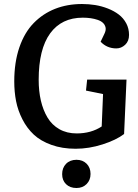

<svg xmlns="http://www.w3.org/2000/svg" viewBox="-20 -735 697 967"><path d="M617.2 -334 605 -60.1Q565.4 -29.8 496.8 -7.8Q428.2 14.2 360.8 14.2Q293 14.2 238.8 -5.4Q184.6 -24.9 150.1 -57.1Q115.7 -89.4 93 -133.8Q70.3 -178.2 61 -225.3Q51.8 -272.5 51.8 -325.2Q51.8 -421.4 77.6 -496.6Q103.5 -571.8 149.9 -619.1Q196.3 -666.5 257.8 -690.7Q319.3 -714.8 393.1 -714.8Q427.2 -714.8 460 -709.5Q492.7 -704.1 523.7 -691.9Q554.7 -679.7 578.1 -661.9Q601.6 -644 615.7 -617.7Q629.9 -591.3 629.9 -559.1Q629.9 -527.8 610.4 -509.5Q590.8 -491.2 565.9 -491.2Q518.6 -491.2 486.8 -524.9L505.9 -564.9Q514.6 -583 511.7 -596.4Q508.8 -609.9 499 -619.4Q489.3 -628.9 472.4 -634.8Q455.6 -640.6 436.8 -643.3Q418 -646 397 -646Q290 -646 232.4 -566.7Q174.8 -487.3 174.8 -333Q174.8 -276.4 185.8 -228.5Q196.8 -180.7 219.2 -143.1Q241.7 -105.5 279.3 -84.2Q316.9 -63 366.2 -63Q439 -63 492.2 -98.1L499 -261.2L413.1 -278.8L418.9 -334ZM293 142.1Q293 110.4 312.7 90.1Q332.5 69.8 365.2 69.8Q396.5 69.8 416.3 89.6Q436 109.4 436 141.1Q436 171.9 416.3 191.9Q396.5 211.9 365.2 211.9Q332.5 211.9 312.7 192.6Q293 173.3 293 142.1Z"/></svg>

Font: Literata Book SemiBold
Style: Italic
Weight: 600
Italic angle: -3°
Designer: Latin by Veronika Burian and Jose Scaglione. Greek by Irene Vlachou. Cyrillic by Vera Evstafieva
Foundry: TypeTogether
Version: Version 1.003;PS 001.003;hotconv 1.0.88;makeotf.lib2.5.64775